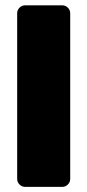

<svg xmlns="http://www.w3.org/2000/svg" viewBox="-20 -687 333 737"><path d="M45.9 -636.2Q45.9 -648.4 54.9 -657.5Q64 -666.5 76.2 -666.5H219.2Q231.4 -666.5 240.5 -657.5Q249.5 -648.4 249.5 -636.2V0Q249.5 12.2 240.5 21.2Q231.4 30.3 219.2 30.3H76.2Q64 30.3 54.9 21.2Q45.9 12.2 45.9 0Z"/></svg>

Font: Akaash Gobhi Moti
Style: Regular
Weight: 400
Designer: Kulbir Singh Thind, MD
Foundry: Punjab Online
Version: Version 1.200